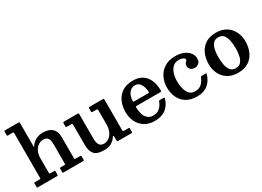

<svg xmlns="http://www.w3.org/2000/svg" viewBox="-20 -1523 3113 2278"><g transform="rotate(-30 1537.0 -383.5)"><path d="M102.5 -710H37Q28 -710 26.2 -712Q24.5 -714 24.5 -723V-767Q24.5 -775 26.8 -777.5Q29 -780 37 -780H222Q230 -780 232.2 -776.8Q234.5 -773.5 234.5 -765.5V-452.5Q234.5 -429 237.2 -435Q240 -441 246.5 -451.5Q270.5 -486.5 313 -509.8Q355.5 -533 411.5 -533Q494 -533 536.8 -491.2Q579.5 -449.5 579.5 -369V-84Q579.5 -74.5 581.8 -72.2Q584 -70 594 -70H657.5Q669.5 -70 669.5 -58.5V-11.5Q669.5 -3.5 667 -1.8Q664.5 0 656.5 0H387.5Q379.5 0 377.8 -2.8Q376 -5.5 376 -13.5V-57.5Q376 -63.5 377.2 -66.8Q378.5 -70 385 -70H440Q449 -70 451.2 -72.5Q453.5 -75 453.5 -84V-356.5Q453.5 -458 373.5 -458Q333.5 -458 302 -435.8Q270.5 -413.5 252.5 -374Q234.5 -334.5 234.5 -283V-83.5Q234.5 -74.5 237.5 -72.2Q240.5 -70 249.5 -70H297Q306 -70 309.2 -67Q312.5 -64 312.5 -55V-15Q312.5 0 299.5 0H34.5Q27.5 0 26 -1.8Q24.5 -3.5 24.5 -10.5V-57Q24.5 -65 25.8 -67.5Q27 -70 35 -70H100Q108.5 -70 111.5 -72.5Q114.5 -75 114.5 -83.5V-695.5Q114.5 -703.5 112.2 -706.8Q110 -710 102.5 -710Z M770 -151V-432.5Q770 -442.5 767.2 -446.2Q764.5 -450 755 -450H699Q688 -450 684 -452.5Q680 -455 680 -465.5V-501Q680 -513 683.2 -516.5Q686.5 -520 698 -520H876.5Q888 -520 892 -517.5Q896 -515 896 -503.5V-163.5Q896 -112.5 915.2 -83.8Q934.5 -55 976 -55Q1016 -55 1047.5 -79Q1079 -103 1097 -144.2Q1115 -185.5 1115 -237V-432Q1115 -443.5 1110.8 -446.8Q1106.5 -450 1095.5 -450H1046.5Q1038.5 -450 1034.8 -451.8Q1031 -453.5 1031 -461.5V-504Q1031 -513.5 1033.5 -516.8Q1036 -520 1044.5 -520H1227.5Q1236.5 -520 1238.8 -516.5Q1241 -513 1241 -504V-88Q1241 -75.5 1244.2 -72.8Q1247.5 -70 1260 -70H1315Q1322 -70 1326.5 -67.5Q1331 -65 1331 -57V-17.5Q1331 -7 1328.8 -3.5Q1326.5 0 1316.5 0H1139Q1127 0 1124 -3.8Q1121 -7.5 1121 -20V-72Q1121 -78.5 1117 -81Q1113 -83.5 1107 -74Q1083 -35.5 1043 -11.2Q1003 13 938 13Q845 13 807.5 -29Q770 -71 770 -151Z M1382.5 -250Q1382.5 -330 1411.2 -394Q1440 -458 1497.8 -495.5Q1555.5 -533 1642 -533Q1712 -533 1757.2 -508Q1802.5 -483 1828.2 -443Q1854 -403 1864.2 -356.2Q1874.5 -309.5 1874.5 -266.5Q1874.5 -256 1871 -253.2Q1867.5 -250.5 1857 -250.5H1535Q1526 -250.5 1522.8 -247.5Q1519.5 -244.5 1520 -236Q1521 -186.5 1533.8 -144.8Q1546.5 -103 1574.8 -77.5Q1603 -52 1650 -52Q1702.5 -52 1737.2 -81.2Q1772 -110.5 1791 -161Q1793.5 -166.5 1795.8 -169.8Q1798 -173 1806 -173H1858Q1872 -173 1869.5 -162Q1848 -80 1789 -33.5Q1730 13 1635 13Q1552 13 1495.8 -23.5Q1439.5 -60 1411 -120Q1382.5 -180 1382.5 -250ZM1536 -311.5H1728Q1738 -311.5 1740 -313Q1742 -314.5 1742 -321Q1741.5 -352.5 1730.8 -387.8Q1720 -423 1697.5 -447.8Q1675 -472.5 1640 -472.5Q1600.5 -472.5 1574.8 -450.8Q1549 -429 1536 -395.2Q1523 -361.5 1522 -326Q1521.5 -317.5 1523.5 -314.5Q1525.5 -311.5 1536 -311.5Z M1954 -257Q1954 -332 1984.8 -394.8Q2015.5 -457.5 2075.8 -495.2Q2136 -533 2224 -533Q2291 -533 2339.2 -511.8Q2387.5 -490.5 2413.2 -455.2Q2439 -420 2439 -378.5Q2439 -335.5 2413.8 -315.5Q2388.5 -295.5 2357.5 -295.5Q2326 -295.5 2304.2 -314.5Q2282.5 -333.5 2282.5 -365.5Q2282.5 -386 2291.2 -396.8Q2300 -407.5 2308.5 -415.2Q2317 -423 2317 -433.5Q2317 -451 2294.2 -462Q2271.5 -473 2237 -473Q2189 -473 2157.5 -444.2Q2126 -415.5 2110.5 -367.8Q2095 -320 2095 -263Q2095 -209 2107.2 -160.8Q2119.5 -112.5 2147.8 -82.2Q2176 -52 2224.5 -52Q2277 -52 2311.2 -82Q2345.5 -112 2364.5 -162.5Q2367 -168.5 2370.2 -170.8Q2373.5 -173 2382 -173H2433Q2442 -173 2444.2 -171Q2446.5 -169 2444 -162Q2420.5 -80.5 2363.5 -33.8Q2306.5 13 2216.5 13Q2126.5 13 2068.2 -23.8Q2010 -60.5 1982 -122Q1954 -183.5 1954 -257Z M2521.5 -248.5Q2521.5 -328.5 2550.2 -393Q2579 -457.5 2636.2 -495.2Q2693.5 -533 2778.5 -533Q2863.5 -533 2920.8 -496.5Q2978 -460 3006.8 -400Q3035.5 -340 3035.5 -270Q3035.5 -190 3006.8 -126Q2978 -62 2920.8 -24.5Q2863.5 13 2778.5 13Q2693.5 13 2636.2 -23.2Q2579 -59.5 2550.2 -119Q2521.5 -178.5 2521.5 -248.5ZM2662.5 -270Q2662.5 -211 2672 -160.5Q2681.5 -110 2706.5 -79.2Q2731.5 -48.5 2778.5 -48.5Q2825.5 -48.5 2850.5 -78.5Q2875.5 -108.5 2885 -154.8Q2894.5 -201 2894.5 -250Q2894.5 -309 2885 -359.5Q2875.5 -410 2850.5 -440.8Q2825.5 -471.5 2778.5 -471.5Q2731.5 -471.5 2706.5 -441.5Q2681.5 -411.5 2672 -365.2Q2662.5 -319 2662.5 -270Z"/></g></svg>

Font: Besley SemiBold
Style: Regular
Weight: 600
Designer: Owen Earl
Foundry: indestructible type*
Version: Version 2.001; ttfautohint (v1.8.3)